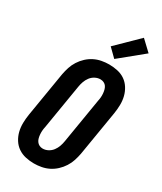

<svg xmlns="http://www.w3.org/2000/svg" viewBox="-243 -1075 986 1168"><g transform="rotate(30 250.0 -490.5)"><path d="M206 8Q176 8 147 1.5Q118 -5 94.5 -21Q71 -37 55.5 -61.5Q40 -86 33 -114Q26 -142 26.5 -172.5Q27 -203 32 -234L84 -548Q89 -574 97 -599Q105 -624 120 -647.5Q135 -671 155.5 -690Q176 -709 200 -721Q224 -733 250.5 -738Q277 -743 303 -743Q333 -743 362.5 -736.5Q392 -730 415 -714Q438 -698 453.5 -673.5Q469 -649 476 -621Q483 -593 482.5 -562.5Q482 -532 477 -501L425 -187Q420 -161 412 -136Q404 -111 389 -87.5Q374 -64 353.5 -45Q333 -26 309 -14Q285 -2 258.5 3Q232 8 206 8ZM207 -97Q226 -97 244 -106.5Q262 -116 274 -132Q286 -148 292.5 -166.5Q299 -185 302 -204L354 -518Q357 -531 358 -544Q359 -557 358 -570Q357 -583 354 -595Q351 -607 344.5 -617Q338 -627 326.5 -632.5Q315 -638 302 -638Q283 -638 265 -628.5Q247 -619 235 -603Q223 -587 216.5 -568.5Q210 -550 207 -531L155 -217Q152 -204 151 -191Q150 -178 151 -165Q152 -152 155 -140Q158 -128 165 -118Q172 -108 183 -102.5Q194 -97 207 -97ZM312 -787 255 -843 404 -989 476 -921Z"/></g></svg>

Font: Iosevka Term Curly XBd Obl
Style: Regular
Weight: 800
Italic angle: -9°
Designer: Belleve Invis
Foundry: Belleve Invis
Version: Version 32.3.0